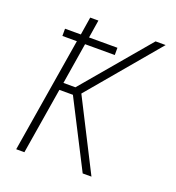

<svg xmlns="http://www.w3.org/2000/svg" viewBox="-133 -841 866 947"><g transform="rotate(20 300.0 -367.5)"><path d="M58 0 157 -603H81V-641H164L179 -735H222L207 -641H356V-603H200L165 -387H228L522 -735H575L266 -368L453 0H407L229 -348H158L101 0Z"/></g></svg>

Font: Iosevka Curly XLtEx
Style: Italic
Weight: 200
Width: 7
Italic angle: -9°
Monospace: yes
Designer: Belleve Invis
Foundry: Belleve Invis
Version: Version 11.1.0; ttfautohint (v1.8.3)